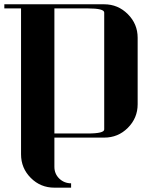

<svg xmlns="http://www.w3.org/2000/svg" viewBox="-20 -635 732 886"><path d="M0 -596.2V-615.2H460.9Q524.4 -615.2 569.8 -569.8Q615.2 -524.4 615.2 -460.9V-153.8Q615.2 -90.3 569.8 -44.9Q524.9 0 460.9 0H231V134.8Q231 167 253.4 189Q276.4 210.9 308.1 210.9V231H231Q167 231 122.1 186Q77.1 141.1 77.1 77.1V-596.2ZM231 -19H384.8Q461.9 -19 460.9 -38.1V-577.1Q460.9 -596.2 384.8 -596.2H231Z"/></svg>

Font: Hjet
Style: Regular
Weight: 400
Designer: T. Christopher White
Version: Version 1.2